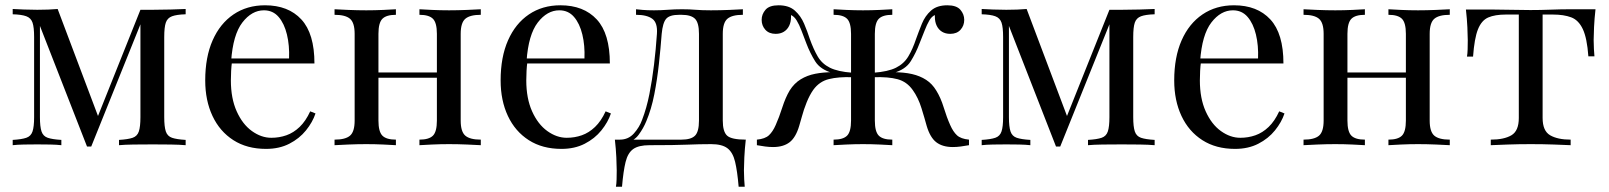

<svg xmlns="http://www.w3.org/2000/svg" viewBox="-20 -549 6085 726"><path d="M682 -515V-495Q648 -494 630.5 -487.5Q613 -481 607 -463.5Q601 -446 601 -409V-106Q601 -70 607 -52Q613 -34 630.5 -28Q648 -22 682 -20V0Q659 -2 626 -2.5Q593 -3 558 -3Q519 -3 485 -2.5Q451 -2 430 0V-20Q464 -22 481.5 -28Q499 -34 505 -52Q511 -70 511 -106V-457L325 5H309L131 -451V-106Q131 -70 137 -52Q143 -34 160.5 -28Q178 -22 212 -20V0Q194 -2 170.5 -2.5Q147 -3 121 -3Q96 -3 70.5 -2.5Q45 -2 28 0V-20Q62 -22 79.5 -28Q97 -34 103 -52Q109 -70 109 -106V-409Q109 -446 103 -463.5Q97 -481 79.5 -487.5Q62 -494 28 -495V-515Q45 -514 70.5 -513Q96 -512 121 -512Q165 -512 198 -515L356 -96L344 -94L511 -512Q522 -512 533.5 -512Q545 -512 558 -512Q593 -512 625.5 -513Q658 -514 682 -515Z M982 -529Q1070 -529 1119.5 -475.5Q1169 -422 1169 -309H816L815 -328H1073Q1075 -377 1065 -418.5Q1055 -460 1033.5 -485Q1012 -510 978 -510Q932 -510 896.5 -464Q861 -418 854 -318L857 -314Q855 -299 854 -281Q853 -263 853 -245Q853 -177 875 -128Q897 -79 932.5 -53.5Q968 -28 1006 -28Q1036 -28 1063 -37.5Q1090 -47 1113 -69Q1136 -91 1153 -128L1173 -120Q1162 -87 1137 -56Q1112 -25 1074 -5.5Q1036 14 986 14Q914 14 862.5 -19Q811 -52 783.5 -110.5Q756 -169 756 -245Q756 -333 784 -396.5Q812 -460 863 -494.5Q914 -529 982 -529Z M1798 -514V-493Q1757 -493 1739.5 -478Q1722 -463 1722 -421V-93Q1722 -51 1739.5 -36Q1757 -21 1798 -21V0Q1781 -1 1746 -2.5Q1711 -4 1678 -4Q1645 -4 1613.5 -2.5Q1582 -1 1566 0V-21Q1602 -21 1617 -36Q1632 -51 1632 -93V-421Q1632 -463 1617 -478Q1602 -493 1566 -493V-514Q1582 -513 1613.5 -511.5Q1645 -510 1678 -510Q1711 -510 1746 -511.5Q1781 -513 1798 -514ZM1477 -514V-493Q1441 -493 1426 -478Q1411 -463 1411 -421V-93Q1411 -51 1426 -36Q1441 -21 1477 -21V0Q1461 -1 1429.5 -2.5Q1398 -4 1365 -4Q1332 -4 1297 -2.5Q1262 -1 1245 0V-21Q1286 -21 1303.5 -36Q1321 -51 1321 -93V-421Q1321 -463 1303.5 -478Q1286 -493 1245 -493V-514Q1262 -513 1297 -511.5Q1332 -510 1365 -510Q1398 -510 1429.5 -511.5Q1461 -513 1477 -514ZM1660 -275V-255H1378V-275Z M2099 -529Q2187 -529 2236.5 -475.5Q2286 -422 2286 -309H1933L1932 -328H2190Q2192 -377 2182 -418.5Q2172 -460 2150.5 -485Q2129 -510 2095 -510Q2049 -510 2013.5 -464Q1978 -418 1971 -318L1974 -314Q1972 -299 1971 -281Q1970 -263 1970 -245Q1970 -177 1992 -128Q2014 -79 2049.5 -53.5Q2085 -28 2123 -28Q2153 -28 2180 -37.5Q2207 -47 2230 -69Q2253 -91 2270 -128L2290 -120Q2279 -87 2254 -56Q2229 -25 2191 -5.5Q2153 14 2103 14Q2031 14 1979.5 -19Q1928 -52 1900.5 -110.5Q1873 -169 1873 -245Q1873 -333 1901 -396.5Q1929 -460 1980 -494.5Q2031 -529 2099 -529Z M2789 -514V-493Q2748 -493 2730.5 -478Q2713 -463 2713 -421V-93Q2713 -51 2729.5 -36Q2746 -21 2800 -21Q2796 14 2794.5 46Q2793 78 2793 95Q2793 113 2794 129.5Q2795 146 2796 157H2773Q2768 98 2759.5 62.5Q2751 27 2730.5 11.5Q2710 -4 2669 -4Q2645 -4 2624 -3.5Q2603 -3 2578.5 -2Q2554 -1 2520 -0.5Q2486 0 2436 0Q2395 0 2374.5 14.5Q2354 29 2345.5 63.5Q2337 98 2332 157H2309Q2311 146 2311.5 129.5Q2312 113 2312 95Q2312 78 2310.5 46Q2309 14 2305 -21H2557Q2593 -21 2608 -36Q2623 -51 2623 -93V-421Q2623 -463 2608 -478Q2593 -493 2557 -493H2548Q2512 -493 2499 -478Q2486 -463 2482 -421Q2478 -367 2471.5 -307.5Q2465 -248 2454 -192Q2443 -136 2424 -91Q2413 -64 2395 -39.5Q2377 -15 2345 -9L2324 -21Q2356 -21 2377 -44.5Q2398 -68 2408 -96Q2425 -140 2435.5 -193Q2446 -246 2453 -304Q2460 -362 2464 -421Q2467 -463 2446.5 -478Q2426 -493 2385 -493V-514Q2393 -513 2410.5 -511.5Q2428 -510 2453 -510Q2478 -510 2504.5 -512Q2531 -514 2559 -514Q2587 -514 2610.5 -512Q2634 -510 2668 -510Q2703 -510 2737.5 -511.5Q2772 -513 2789 -514Z M3562 -529Q3597 -529 3611.5 -512Q3626 -495 3626 -474Q3626 -452 3612 -436.5Q3598 -421 3573 -421Q3555 -421 3542 -429Q3529 -437 3522 -451.5Q3515 -466 3515 -485Q3515 -487 3515 -489Q3515 -491 3515 -492Q3503 -487 3494 -471.5Q3485 -456 3476.5 -434Q3468 -412 3457 -385Q3443 -348 3423.5 -317Q3404 -286 3358 -273L3357 -276Q3398 -276 3428.5 -269Q3459 -262 3482 -247Q3505 -232 3520 -207Q3537 -180 3548.5 -142.5Q3560 -105 3573 -76Q3584 -51 3598.5 -37.5Q3613 -24 3644 -21V0Q3628 3 3612.5 5Q3597 7 3583 7Q3544 7 3520.5 -11Q3497 -29 3484 -73Q3477 -99 3464.5 -139.5Q3452 -180 3431 -209Q3409 -240 3374 -249.5Q3339 -259 3283 -257V-274Q3338 -278 3368 -293Q3398 -308 3414.5 -335.5Q3431 -363 3444 -402Q3454 -430 3466 -459.5Q3478 -489 3500.5 -509Q3523 -529 3562 -529ZM2924 -529Q2963 -529 2985.5 -509Q3008 -489 3020.5 -459.5Q3033 -430 3042 -402Q3056 -363 3072 -335.5Q3088 -308 3118 -293Q3148 -278 3203 -274V-257Q3151 -259 3114.5 -250Q3078 -241 3055 -209Q3041 -189 3030 -161.5Q3019 -134 3012.5 -109.5Q3006 -85 3002 -73Q2989 -29 2965.5 -11Q2942 7 2903 7Q2889 7 2873.5 5Q2858 3 2842 0V-21Q2873 -24 2887.5 -37.5Q2902 -51 2913 -76Q2926 -105 2938 -142.5Q2950 -180 2966 -207Q2983 -234 3007.5 -249Q3032 -264 3062.5 -270Q3093 -276 3129 -276L3128 -273Q3082 -286 3062.5 -317Q3043 -348 3029 -385Q3019 -411 3010.5 -433.5Q3002 -456 2992.5 -471.5Q2983 -487 2971 -492Q2971 -491 2971 -489Q2971 -487 2971 -485Q2971 -466 2964 -451.5Q2957 -437 2944 -429Q2931 -421 2913 -421Q2888 -421 2874 -436.5Q2860 -452 2860 -474Q2860 -495 2874.5 -512Q2889 -529 2924 -529ZM3354 -514V-493Q3318 -493 3303 -478Q3288 -463 3288 -421V-93Q3288 -51 3303 -36Q3318 -21 3354 -21V0Q3338 -1 3306.5 -2.5Q3275 -4 3243 -4Q3212 -4 3180 -2.5Q3148 -1 3132 0V-21Q3168 -21 3183 -36Q3198 -51 3198 -93V-421Q3198 -463 3183 -478Q3168 -493 3132 -493V-514Q3148 -513 3180 -511.5Q3212 -510 3243 -510Q3275 -510 3306.5 -511.5Q3338 -513 3354 -514Z M4346 -515V-495Q4312 -494 4294.5 -487.5Q4277 -481 4271 -463.5Q4265 -446 4265 -409V-106Q4265 -70 4271 -52Q4277 -34 4294.5 -28Q4312 -22 4346 -20V0Q4323 -2 4290 -2.5Q4257 -3 4222 -3Q4183 -3 4149 -2.5Q4115 -2 4094 0V-20Q4128 -22 4145.5 -28Q4163 -34 4169 -52Q4175 -70 4175 -106V-457L3989 5H3973L3795 -451V-106Q3795 -70 3801 -52Q3807 -34 3824.5 -28Q3842 -22 3876 -20V0Q3858 -2 3834.5 -2.5Q3811 -3 3785 -3Q3760 -3 3734.5 -2.5Q3709 -2 3692 0V-20Q3726 -22 3743.5 -28Q3761 -34 3767 -52Q3773 -70 3773 -106V-409Q3773 -446 3767 -463.5Q3761 -481 3743.5 -487.5Q3726 -494 3692 -495V-515Q3709 -514 3734.5 -513Q3760 -512 3785 -512Q3829 -512 3862 -515L4020 -96L4008 -94L4175 -512Q4186 -512 4197.5 -512Q4209 -512 4222 -512Q4257 -512 4289.5 -513Q4322 -514 4346 -515Z M4646 -529Q4734 -529 4783.5 -475.5Q4833 -422 4833 -309H4480L4479 -328H4737Q4739 -377 4729 -418.5Q4719 -460 4697.5 -485Q4676 -510 4642 -510Q4596 -510 4560.5 -464Q4525 -418 4518 -318L4521 -314Q4519 -299 4518 -281Q4517 -263 4517 -245Q4517 -177 4539 -128Q4561 -79 4596.5 -53.5Q4632 -28 4670 -28Q4700 -28 4727 -37.5Q4754 -47 4777 -69Q4800 -91 4817 -128L4837 -120Q4826 -87 4801 -56Q4776 -25 4738 -5.5Q4700 14 4650 14Q4578 14 4526.5 -19Q4475 -52 4447.5 -110.5Q4420 -169 4420 -245Q4420 -333 4448 -396.5Q4476 -460 4527 -494.5Q4578 -529 4646 -529Z M5462 -514V-493Q5421 -493 5403.5 -478Q5386 -463 5386 -421V-93Q5386 -51 5403.5 -36Q5421 -21 5462 -21V0Q5445 -1 5410 -2.5Q5375 -4 5342 -4Q5309 -4 5277.5 -2.5Q5246 -1 5230 0V-21Q5266 -21 5281 -36Q5296 -51 5296 -93V-421Q5296 -463 5281 -478Q5266 -493 5230 -493V-514Q5246 -513 5277.5 -511.5Q5309 -510 5342 -510Q5375 -510 5410 -511.5Q5445 -513 5462 -514ZM5141 -514V-493Q5105 -493 5090 -478Q5075 -463 5075 -421V-93Q5075 -51 5090 -36Q5105 -21 5141 -21V0Q5125 -1 5093.5 -2.5Q5062 -4 5029 -4Q4996 -4 4961 -2.5Q4926 -1 4909 0V-21Q4950 -21 4967.5 -36Q4985 -51 4985 -93V-421Q4985 -463 4967.5 -478Q4950 -493 4909 -493V-514Q4926 -513 4961 -511.5Q4996 -510 5029 -510Q5062 -510 5093.5 -511.5Q5125 -513 5141 -514ZM5324 -275V-255H5042V-275Z M6013 -514Q6009 -479 6007.5 -447Q6006 -415 6006 -398Q6006 -380 6007 -363.5Q6008 -347 6009 -336H5986Q5981 -405 5965 -439Q5949 -473 5921 -483.5Q5893 -494 5852 -494H5813V-103Q5813 -54 5841.5 -37.5Q5870 -21 5919 -21V0Q5896 -1 5855.5 -2.5Q5815 -4 5768 -4Q5722 -4 5681 -2.5Q5640 -1 5617 0V-21Q5667 -21 5695 -37.5Q5723 -54 5723 -103V-494H5674Q5633 -494 5607.5 -483Q5582 -472 5568.5 -438Q5555 -404 5550 -335H5527Q5529 -346 5529.5 -362.5Q5530 -379 5530 -397Q5530 -414 5528.5 -446Q5527 -478 5523 -513H5619Q5653 -513 5691.5 -512Q5730 -511 5767 -511Q5805 -511 5844 -512.5Q5883 -514 5917 -514Z"/></svg>

Font: Playfair Display
Style: Regular
Weight: 400
Designer: Claus Eggers Sørensen
Foundry: Claus Eggers Sørensen
Version: Version 1.203